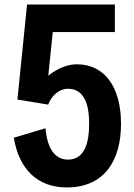

<svg xmlns="http://www.w3.org/2000/svg" viewBox="-20 -804 584 835"><path d="M314 -524.4C278.8 -524.4 232.9 -509.8 189.9 -474.6L209.5 -664.6H479.5V-784.2H97.7L55.7 -371.1L189.5 -349.1C204.1 -387.7 236.8 -418 275.4 -418C341.8 -418 367.7 -358.4 367.7 -266.1C367.7 -174.8 344.2 -109.9 275.4 -109.9C216.3 -109.9 185.1 -162.6 177.7 -246.1L40 -205.1C62.5 -68.4 143.1 11.2 270 11.2C434.6 11.2 506.3 -106.4 506.3 -265.6C506.3 -426.8 434.1 -524.4 314 -524.4Z"/></svg>

Font: Decalotype SemiBold
Style: Regular
Weight: 600
Designer: Alfredo Marco Pradil
Foundry: Alfredo Marco Pradil
Version: Version 1.0